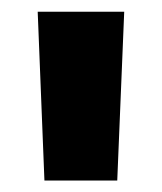

<svg xmlns="http://www.w3.org/2000/svg" viewBox="-20 -720 277 328"><path d="M44.4 -700H192.2L180.3 -411.6H55.9Z"/></svg>

Font: iiserrat Thin
Style: Regular
Weight: 100
Designer: Akira Ohta
Foundry: Akira Ohta
Version: Version 1.200;Glyphs 3.3.1 (3343)